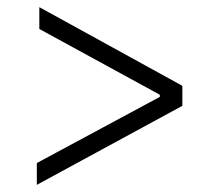

<svg xmlns="http://www.w3.org/2000/svg" viewBox="-20 -592 558 537"><path d="M83 -75 490 -296V-352L90 -572V-511L427 -327V-321L83 -136Z"/></svg>

Font: Fixel Text 20240404 Light
Style: Italic
Weight: 300
Width: 4
Italic angle: -10°
Designer: AlfaBravo + MacPaw
Foundry: Kyrylo Tkachov, Marchela Mozhyna, Serhii Makarenko, Maria Weinstein, Zakhar Kryvoshyya
Version: Version 1.211;Glyphs 3.2 (3225)